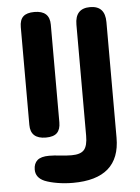

<svg xmlns="http://www.w3.org/2000/svg" viewBox="-57 -755 668 918"><g transform="rotate(-5 277.0 -296.0)"><path d="M146 -108Q72 -108 72 -175V-644Q72 -679 89 -695Q106 -711 143 -711Q216 -711 216 -644V-175Q216 -141 199.5 -124.5Q183 -108 146 -108ZM256 119Q218 119 182 113Q146 107 121 97Q79 79 79 40Q79 11 96.5 -4.5Q114 -20 153 -20Q176 -20 206.5 -16.5Q237 -13 261 -13Q304 -13 321 -32.5Q338 -52 338 -100V-633Q338 -711 410 -711Q482 -711 482 -633V-78Q482 119 256 119Z"/></g></svg>

Font: Madimi One
Style: Regular
Weight: 400
Designer: Taurai Valerie Mtake, Mirko Velimirovic
Foundry: TaVaTake
Version: Version 1.000; ttfautohint (v1.8.4.7-5d5b)